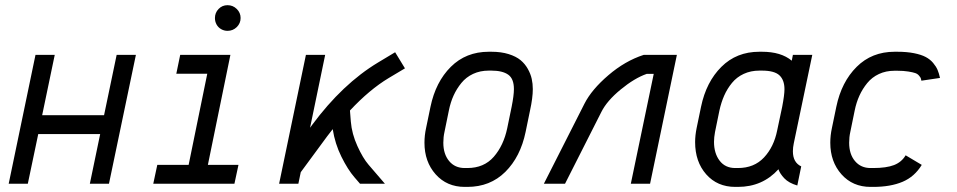

<svg xmlns="http://www.w3.org/2000/svg" viewBox="-20 -713 3714 745"><path d="M87.9 0H13.7L117.7 -500H192.4L143.6 -266.1H383.8L432.6 -500H507.3L402.8 0H328.6L368.7 -192.9H128.4Z M814 -643.1Q814 -663.6 828.1 -678.2Q842.3 -692.9 862.8 -692.9Q883.8 -692.9 898.7 -678.2Q913.6 -663.6 913.6 -643.1Q913.6 -622.6 898.7 -607.9Q883.8 -593.3 862.8 -593.3Q849.6 -593.3 838.1 -599.9Q826.7 -606.4 820.3 -617.9Q814 -629.4 814 -643.1ZM889.6 0H574.7L590.3 -73.2H711.9L784.2 -426.8H664.1L679.2 -500H874L786.6 -73.2H905.3Z M1137.7 0H1063L1167 -500H1241.7L1183.1 -217.3L1190.9 -228Q1309.1 -387.7 1447.3 -470.7L1513.2 -510.3L1551.3 -447.8L1488.3 -410.2Q1414.1 -365.7 1337.9 -284.2L1341.3 -241.2Q1345.2 -193.8 1366.7 -146.5Q1388.2 -99.1 1410.2 -73.7L1473.6 0H1377L1355.5 -24.9Q1329.6 -54.7 1304.7 -105Q1279.8 -155.3 1271 -211.9Q1262.7 -201.7 1249.5 -184.1L1147 -44.9Z M1783.2 12.2Q1713.9 12.2 1670.4 -36.6Q1627 -85.4 1627 -159.2Q1627 -187.5 1633.3 -216.3L1650.4 -298.8Q1670.4 -395 1729.2 -453.6Q1788.1 -512.2 1876.5 -512.2H1886.7Q1924.3 -512.2 1953.4 -503.2Q1982.4 -494.1 1999.8 -479.7Q2017.1 -465.3 2028.1 -445.6Q2039.1 -425.8 2043.2 -407Q2047.4 -388.2 2047.4 -367.2Q2047.4 -333.5 2036.6 -284.2L2019.5 -201.2Q1999.5 -104.5 1940.7 -46.1Q1881.8 12.2 1793.5 12.2ZM1974.1 -367.2Q1974.1 -407.7 1951.9 -423.3Q1929.7 -439 1886.7 -439H1876.5Q1842.8 -439 1815.7 -426.3Q1788.6 -413.6 1770.3 -391.1Q1752 -368.7 1740 -342.3Q1728 -315.9 1721.7 -284.2L1704.6 -200.7Q1700.2 -181.2 1700.2 -159.2Q1700.2 -115.2 1722.7 -88.1Q1745.1 -61 1783.2 -61H1793.5Q1857.9 -61 1896 -104.7Q1934.1 -148.4 1948.2 -215.8L1965.3 -298.8Q1974.1 -342.8 1974.1 -367.2Z M2248 -311Q2275.9 -365.7 2340.6 -421.1Q2405.3 -476.6 2477.5 -500H2606.4L2502.4 0H2427.7L2516.6 -426.3H2489.3Q2441.9 -409.7 2388.4 -365.7Q2335 -321.8 2313.5 -278.8L2172.4 0H2090.3Z M2771.5 -284.2 2754.4 -200.7Q2750.5 -179.7 2750.5 -162.6Q2750.5 -118.2 2772.2 -89.6Q2793.9 -61 2833 -61H2843.3Q2906.2 -61 2944.6 -102.1Q2982.9 -143.1 2995.6 -207L3015.1 -298.8Q3023.9 -344.7 3023.9 -366.7Q3023.9 -402.3 3004.4 -420.7Q2984.9 -439 2936.5 -439H2926.3Q2893.1 -439 2865.7 -426.3Q2838.4 -413.6 2820.1 -391.1Q2801.8 -368.7 2790 -342Q2778.3 -315.4 2771.5 -284.2ZM3060.1 -157.2Q3056.6 -140.6 3056.6 -126Q3056.6 -82.5 3088.9 -67.4L3073.7 6.8Q3040.5 -2.9 3023.2 -21.2Q3005.9 -39.6 3000.5 -56.2Q2938.5 12.2 2843.3 12.2H2833Q2763.2 12.2 2720.2 -36.6Q2677.2 -85.4 2677.2 -161.6Q2677.2 -187.5 2683.1 -216.3L2700.2 -298.8Q2720.2 -395 2779.1 -453.6Q2837.9 -512.2 2926.3 -512.2H2936.5Q3010.7 -512.2 3052.2 -477.5L3056.6 -500H3131.8Z M3555.2 -399.9Q3553.7 -407.2 3552.7 -409.9Q3551.8 -412.6 3546.1 -419.4Q3540.5 -426.3 3531.5 -429.4Q3522.5 -432.6 3504.4 -435.5Q3486.3 -438.5 3461.4 -438.5H3451.2Q3417.5 -438.5 3390.4 -425.8Q3363.3 -413.1 3345 -390.6Q3326.7 -368.2 3314.7 -341.8Q3302.7 -315.4 3296.4 -284.2L3279.3 -200.7Q3274.9 -181.2 3274.9 -159.2Q3274.9 -114.7 3297.6 -87.9Q3320.3 -61 3357.9 -61H3368.2Q3419.4 -61 3449 -72.5Q3478.5 -84 3494.1 -110.4L3556.6 -73.2Q3528.8 -27.3 3482.2 -7.6Q3435.5 12.2 3368.2 12.2H3357.9Q3288.6 12.2 3245.1 -36.6Q3201.7 -85.4 3201.7 -159.2Q3201.7 -187.5 3208 -216.3L3225.1 -298.8Q3245.1 -395 3304 -453.6Q3362.8 -512.2 3451.2 -512.2H3461.4Q3498.5 -512.2 3526.6 -506.6Q3554.7 -501 3571.8 -491.9Q3588.9 -482.9 3600.6 -469Q3612.3 -455.1 3617.9 -441.9Q3623.5 -428.7 3627.4 -410.6Z"/></svg>

Font: Anka/Coder Condensed
Style: Italic
Weight: 400
Width: 4
Italic angle: -12°
Monospace: yes
Version: Version 001.100